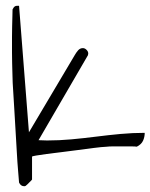

<svg xmlns="http://www.w3.org/2000/svg" viewBox="-20 -643 520 664"><path d="M45.9 -11.7Q44.9 -24.4 42.5 -53.2Q40 -82 38.1 -117.7Q36.1 -153.3 33.7 -192.9Q31.2 -232.4 29.3 -267.6Q27.3 -302.7 25.4 -331.5Q23.4 -360.4 23.4 -373Q23.4 -376 22.9 -390.6Q22.5 -405.3 22 -424.3Q21.5 -443.4 21.5 -460.9V-515.6Q21.5 -533.2 22 -552.2Q22.5 -571.3 22.9 -587.9Q23.4 -604.5 23.4 -610.4Q27.3 -618.2 30.8 -620.6Q34.2 -623 39.1 -623H45.9L80.1 -185.5L238.3 -452.1Q243.2 -460.9 250 -468.8Q256.8 -476.6 266.6 -476.6Q273.4 -476.6 279.3 -470.7Q285.2 -464.8 285.2 -458Q285.2 -457 284.7 -455.1Q284.2 -453.1 284.2 -452.1L113.3 -158.2Q117.2 -158.2 127.9 -157.7Q138.7 -157.2 142.6 -157.2Q184.6 -157.2 227.1 -161.1Q269.5 -165 312 -170.4Q354.5 -175.8 396.5 -179.7Q438.5 -183.6 480.5 -183.6Q480.5 -168.9 474.6 -156.2Q468.8 -143.6 453.1 -135.7Q448.2 -136.7 433.6 -136.7H371.1Q356.4 -136.7 350.6 -135.7Q331.1 -134.8 304.2 -131.3Q277.3 -127.9 248.5 -124Q219.7 -120.1 191.4 -116.7Q163.1 -113.3 140.6 -110.4Q118.2 -107.4 104.5 -105Q90.8 -102.5 90.8 -101.6V-22.5Q90.8 -21.5 87.9 -18.6Q85 -15.6 82 -12.7L74.2 -4.9Q71.3 -2 68.4 0Q66.4 1 65.4 1H63.5Q51.8 1 45.9 -11.7Z"/></svg>

Font: Waiting for the Sunrise
Style: Regular
Weight: 300
Version: Version 1.001 2001